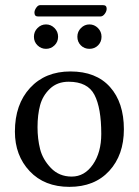

<svg xmlns="http://www.w3.org/2000/svg" viewBox="-20 -717 540 747"><path d="M371 -653H127Q114 -653 114 -668Q114 -677 121 -687Q128 -697 136 -697H381Q395 -697 395 -683Q395 -673 387.5 -663Q380 -653 371 -653ZM126 -540.5Q112 -554 112 -574Q112 -594 126 -608Q140 -622 159 -622Q178 -622 192 -608Q206 -594 206 -574Q206 -554 192 -540.5Q178 -527 159 -527Q140 -527 126 -540.5ZM294.5 -540.5Q281 -554 281 -574Q281 -594 295 -608Q309 -622 328 -622Q347 -622 361 -608Q375 -594 375 -574Q375 -554 361.5 -540.5Q348 -527 328 -527Q308 -527 294.5 -540.5ZM38 -205Q38 -311 97 -375Q156 -439 254 -439Q354 -439 408 -378.5Q462 -318 462 -214Q462 -114 405 -52Q348 10 250 10Q153 10 95.5 -51Q38 -112 38 -205ZM247 -399Q203 -399 174.5 -372Q146 -345 136 -307.5Q126 -270 126 -222Q126 -177 136 -137Q146 -97 178 -63.5Q210 -30 259 -30Q309 -30 341.5 -77Q374 -124 374 -196Q374 -297 347.5 -348Q321 -399 247 -399Z"/></svg>

Font: Libertinus Sans
Style: Regular
Weight: 400
Designer: Philipp H. Poll
Foundry: Khaled Hosny
Version: Version 6.1